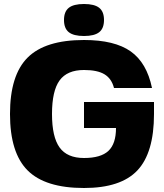

<svg xmlns="http://www.w3.org/2000/svg" viewBox="-20 -920 820 960"><path d="M400 -280V-410H750V-350Q750 -156 667 -68Q584 20 400 20Q206 20 118 -68Q30 -156 30 -350Q30 -544 118 -632Q206 -720 400 -720Q553 -720 633.5 -663Q714 -606 740 -480H550Q538 -527 502.5 -548.5Q467 -570 400 -570Q316 -570 278 -518Q240 -466 240 -350Q240 -235 278 -182.5Q316 -130 400 -130Q484 -130 522 -165.5Q560 -201 560 -280ZM324 -881Q348 -900 400 -900Q452 -900 476 -881Q500 -862 500 -820Q500 -778 476 -759Q452 -740 400 -740Q348 -740 324 -759Q300 -778 300 -820Q300 -862 324 -881Z"/></svg>

Font: Fivo Sans Modern Heavy
Style: Regular
Weight: 900
Designer: Alexander Slobzheninov
Foundry: Alexander Slobzheninov
Version: 1.0